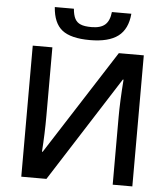

<svg xmlns="http://www.w3.org/2000/svg" viewBox="-61 -987 914 1042"><g transform="rotate(5 396.0 -466.5)"><path d="M612 -933H506Q501 -885 476.5 -863.5Q452 -842 403 -842Q363 -842 343 -851Q323 -859 312.5 -878.5Q302 -898 299 -933H195Q201 -846 248.5 -808.5Q296 -771 400 -771Q502 -771 553.5 -810Q605 -849 612 -933ZM231 0 597 -573H601Q592 -453 592 -368V0H699V-714H563L198 -145H194Q201 -243 201 -343V-714H94V0Z"/></g></svg>

Font: OpenSansMMV
Style: Semibold
Weight: 600
Designer: Steve Matteson
Foundry: Ascender Corporation
Version: Version 6.000